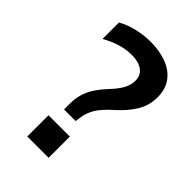

<svg xmlns="http://www.w3.org/2000/svg" viewBox="-213 -803 890 890"><g transform="rotate(45 232.0 -357.5)"><path d="M171 -209V-249Q171 -296 189 -336Q207 -376 251 -423Q284 -458 297.5 -484.5Q311 -511 311 -538Q311 -572 285.5 -591Q260 -610 215 -610Q176 -610 138 -598Q100 -586 66 -566V-674Q101 -694 145.5 -704.5Q190 -715 233 -715Q292 -715 338.5 -697.5Q385 -680 411.5 -644.5Q438 -609 438 -554Q438 -504 413 -461Q388 -418 342 -376Q293 -333 274 -301Q255 -269 251 -237L247 -209ZM139 0V-139H279V0Z"/></g></svg>

Font: MulishBold
Style: Bold
Weight: 700
Designer: Vernon Adams
Foundry: Vernon Adams
Version: Version 3.602; ttfautohint (v1.8.3)